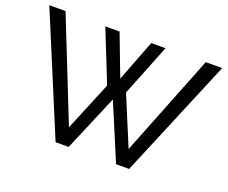

<svg xmlns="http://www.w3.org/2000/svg" viewBox="-115 -894 1280 1077"><g transform="rotate(20 524.5 -355.0)"><path d="M345 -706H430L524 -459L619 -706H704L581 -397L703 -104L943 -710H1041L744 0H666L525 -335L383 0H305L9 -710H106L347 -104L468 -397Z"/></g></svg>

Font: Raleway Medium
Style: Regular
Weight: 500
Designer: Matt McInerney, Pablo Impallari, Rodrigo Fuenzalida
Foundry: Matt McInerney, Pablo Impallari, Rodrigo Fuenzalida
Version: Version 4.026